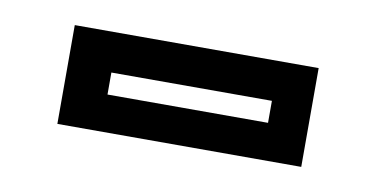

<svg xmlns="http://www.w3.org/2000/svg" viewBox="-31 -746 480 245"><g transform="rotate(10 209.0 -624.0)"><path d="M51 -559.5V-687.5H367V-559.5ZM107.5 -607.5H315.5V-636H107.5Z"/></g></svg>

Font: Tourney SemiBold
Style: Regular
Weight: 600
Version: Version 1.015